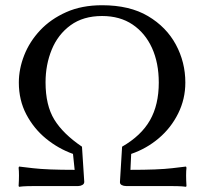

<svg xmlns="http://www.w3.org/2000/svg" viewBox="-20 -718 782 741"><path d="M117.7 0Q101.1 0 84 0.5Q66.9 1 53.7 2.9L51.8 0Q54.7 -46.4 51.8 -70.8L53.7 -75.2Q53.7 -75.2 107.9 -68.8Q162.1 -62.5 268.1 -62.5L261.7 -124Q204.6 -144.5 157.5 -183.1Q110.4 -221.7 81.5 -276.6Q52.7 -331.5 52.7 -399.4Q52.7 -452.1 73.5 -504.9Q94.2 -557.6 135 -601.1Q175.8 -644.5 235.6 -671.1Q295.4 -697.8 374 -697.8Q480.5 -697.8 551.3 -655.8Q622.1 -613.8 658.7 -545.9Q695.3 -478 695.3 -399.4Q695.3 -335.9 667.7 -280.3Q640.1 -224.6 593 -184.6Q545.9 -144.5 486.3 -124L483.4 -62.5Q590.3 -62.5 644 -68.8Q697.8 -75.2 697.8 -75.2L699.7 -70.8Q696.8 -46.4 699.7 0L697.8 2.9Q684.6 1 667.5 0.5Q650.4 0 634.3 0H466.3Q457 0 450 -3.7Q442.9 -7.3 442.9 -15.1L451.2 -151.9Q524.9 -194.3 558.8 -253.9Q592.8 -313.5 592.8 -399.4Q592.8 -475.1 566.7 -532.7Q540.5 -590.3 491.7 -623.3Q442.9 -656.2 374 -656.2Q301.3 -656.2 252.4 -620.6Q203.6 -585 179.7 -526.6Q155.8 -468.3 155.8 -400.4Q155.8 -311.5 189.7 -256.3Q223.6 -201.2 296.4 -151.9L305.2 -16.1Q305.2 -8.3 297.9 -4.2Q290.5 0 282.2 0Z"/></svg>

Font: Kurinto Seri
Style: Regular
Weight: 400
Designer: Kurinto was developed by Clint Goss from a range of fonts that are compatible with the SIL Open Font License Version 1.1
Foundry: Clinton F. Goss
Version: Version 2.196; July 25, 2020